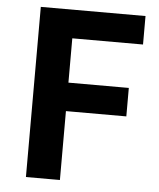

<svg xmlns="http://www.w3.org/2000/svg" viewBox="-53 -787 691 833"><g transform="rotate(5 292.5 -370.5)"><path d="M91 0V-741H547V-617H239V-424H502V-300H239V0Z"/></g></svg>

Font: Noto Sans JP Thin
Style: Bold
Weight: 700
Version: Version 2.004-H2;hotconv 1.0.118;makeotfexe 2.5.65603